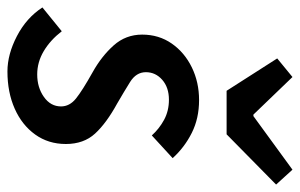

<svg xmlns="http://www.w3.org/2000/svg" viewBox="-171 -629 806 516"><g transform="rotate(90 232.0 -371.0)"><path d="M166 12Q120 12 71 -13.5Q22 -39 -6 -82L58 -134Q82 -103 111.5 -85.5Q141 -68 174 -68Q209 -68 234.5 -86Q260 -104 260 -132Q260 -155 239 -172Q218 -189 168 -217Q125 -241 96 -273.5Q67 -306 67 -350Q67 -395 91 -429.5Q115 -464 155 -483.5Q195 -503 243 -503Q292 -503 331 -483.5Q370 -464 399 -432L338 -376Q320 -396 296 -409Q272 -422 242 -422Q209 -422 188.5 -404Q168 -386 168 -360Q168 -334 194.5 -317.5Q221 -301 252 -283Q305 -254 333 -223.5Q361 -193 361 -145Q361 -98 335.5 -62.5Q310 -27 266 -7.5Q222 12 166 12ZM218 -577 131 -713 181 -754 282 -649H286L430 -754L470 -710L335 -577Z"/></g></svg>

Font: Source Sans Pro SemiBold
Style: Italic
Weight: 600
Italic angle: -11°
Designer: Paul D. Hunt
Foundry: Adobe Systems Incorporated
Version: Version 1.095;hotconv 1.0.109;makeotfexe 2.5.65596